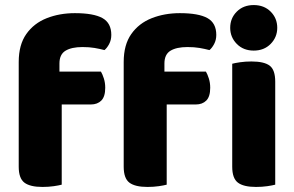

<svg xmlns="http://www.w3.org/2000/svg" viewBox="-20 -731 1164 759"><path d="M190 -318V-448H379Q385 -438 390.5 -421Q396 -404 396 -384Q396 -349 380.5 -333.5Q365 -318 339 -318ZM215 -480V-338H54V-486Q54 -554 84 -596.5Q114 -639 164.5 -659Q215 -679 276 -679Q350 -679 385 -659.5Q420 -640 420 -593Q420 -573 411.5 -557Q403 -541 393 -533Q374 -538 353.5 -541.5Q333 -545 306 -545Q263 -545 239 -530.5Q215 -516 215 -480ZM54 -363H224V-1Q213 2 192.5 5Q172 8 148 8Q99 8 76.5 -9Q54 -26 54 -72ZM605 -318V-448H794Q800 -438 805.5 -421Q811 -404 811 -384Q811 -349 795.5 -333.5Q780 -318 754 -318ZM630 -480V-338H469V-486Q469 -554 499 -596.5Q529 -639 579.5 -659Q630 -679 691 -679Q765 -679 800 -659.5Q835 -640 835 -593Q835 -573 826.5 -557Q818 -541 808 -533Q789 -538 768.5 -541.5Q748 -545 721 -545Q678 -545 654 -530.5Q630 -516 630 -480ZM469 -363H639V-1Q628 2 607.5 5Q587 8 563 8Q514 8 491.5 -9Q469 -26 469 -72ZM890 -621Q890 -659 916 -685Q942 -711 983 -711Q1024 -711 1050 -685Q1076 -659 1076 -621Q1076 -584 1050 -557.5Q1024 -531 983 -531Q942 -531 916 -557.5Q890 -584 890 -621ZM898 -264H1068V-1Q1057 2 1036.5 5Q1016 8 992 8Q943 8 920.5 -9Q898 -26 898 -72ZM1068 -175H898V-479Q909 -482 929.5 -485Q950 -488 974 -488Q1024 -488 1046 -471.5Q1068 -455 1068 -408Z"/></svg>

Font: Baloo Bhaijaan 2 ExtraBold
Style: Regular
Weight: 800
Designer: Sanskriti Dholi, Noopur Datye and Ek Type
Foundry: Ek Type
Version: Version 1.701